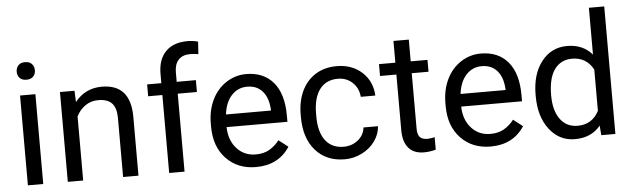

<svg xmlns="http://www.w3.org/2000/svg" viewBox="-48 -937 3701 1125"><g transform="rotate(-5 1802.0 -375.0)"><path d="M166.5 0H76.2V-528.3H166.5ZM68.8 -668.5Q68.8 -690.4 82.3 -705.6Q95.7 -720.7 122.1 -720.7Q148.4 -720.7 162.1 -705.6Q175.8 -690.4 175.8 -668.5Q175.8 -646.5 162.1 -631.8Q148.4 -617.2 122.1 -617.2Q95.7 -617.2 82.3 -631.8Q68.8 -646.5 68.8 -668.5Z M396.5 -528.3 399.4 -461.9Q460 -538.1 557.6 -538.1Q725.1 -538.1 726.6 -349.1V0H636.2V-349.6Q635.7 -406.7 610.1 -434.1Q584.5 -461.4 530.3 -461.4Q486.3 -461.4 453.1 -438Q419.9 -414.6 401.4 -376.5V0H311V-528.3Z M907.2 0V-458.5H823.7V-528.3H907.2V-582.5Q907.2 -667.5 952.6 -713.9Q998 -760.3 1081.1 -760.3Q1112.3 -760.3 1143.1 -752L1138.2 -678.7Q1115.2 -683.1 1089.4 -683.1Q1045.4 -683.1 1021.5 -657.5Q997.6 -631.8 997.6 -584V-528.3H1110.4V-458.5H997.6V0Z M1417.5 9.8Q1310.1 9.8 1242.7 -60.8Q1175.3 -131.3 1175.3 -249.5V-266.1Q1175.3 -344.7 1205.3 -406.5Q1235.4 -468.3 1289.3 -503.2Q1343.3 -538.1 1406.2 -538.1Q1509.3 -538.1 1566.4 -470.2Q1623.5 -402.3 1623.5 -275.9V-238.3H1265.6Q1267.6 -160.2 1311.3 -112.1Q1355 -64 1422.4 -64Q1470.2 -64 1503.4 -83.5Q1536.6 -103 1561.5 -135.3L1616.7 -92.3Q1550.3 9.8 1417.5 9.8ZM1406.2 -463.9Q1351.6 -463.9 1314.5 -424.1Q1277.3 -384.3 1268.6 -312.5H1533.2V-319.3Q1529.3 -388.2 1496.1 -426Q1462.9 -463.9 1406.2 -463.9Z M1939.9 -64Q1988.3 -64 2024.4 -93.3Q2060.5 -122.6 2064.5 -166.5H2149.9Q2147.5 -121.1 2118.7 -80.1Q2089.8 -39.1 2041.7 -14.6Q1993.7 9.8 1939.9 9.8Q1832 9.8 1768.3 -62.3Q1704.6 -134.3 1704.6 -259.3V-274.4Q1704.6 -351.6 1732.9 -411.6Q1761.2 -471.7 1814.2 -504.9Q1867.2 -538.1 1939.5 -538.1Q2028.3 -538.1 2087.2 -484.9Q2146 -431.6 2149.9 -346.7H2064.5Q2060.5 -397.9 2025.6 -430.9Q1990.7 -463.9 1939.5 -463.9Q1870.6 -463.9 1832.8 -414.3Q1794.9 -364.7 1794.9 -271V-253.9Q1794.9 -162.6 1832.5 -113.3Q1870.1 -64 1939.9 -64Z M2374 -656.2V-528.3H2472.7V-458.5H2374V-130.9Q2374 -99.1 2387.2 -83.3Q2400.4 -67.4 2432.1 -67.4Q2447.8 -67.4 2475.1 -73.2V0Q2439.5 9.8 2405.8 9.8Q2345.2 9.8 2314.5 -26.9Q2283.7 -63.5 2283.7 -130.9V-458.5H2187.5V-528.3H2283.7V-656.2Z M2797.4 9.8Q2689.9 9.8 2622.6 -60.8Q2555.2 -131.3 2555.2 -249.5V-266.1Q2555.2 -344.7 2585.2 -406.5Q2615.2 -468.3 2669.2 -503.2Q2723.1 -538.1 2786.1 -538.1Q2889.2 -538.1 2946.3 -470.2Q3003.4 -402.3 3003.4 -275.9V-238.3H2645.5Q2647.5 -160.2 2691.2 -112.1Q2734.9 -64 2802.2 -64Q2850.1 -64 2883.3 -83.5Q2916.5 -103 2941.4 -135.3L2996.6 -92.3Q2930.2 9.8 2797.4 9.8ZM2786.1 -463.9Q2731.4 -463.9 2694.3 -424.1Q2657.2 -384.3 2648.4 -312.5H2913.1V-319.3Q2909.2 -388.2 2876 -426Q2842.8 -463.9 2786.1 -463.9Z M3085.9 -268.6Q3085.9 -390.1 3143.6 -464.1Q3201.2 -538.1 3294.4 -538.1Q3387.2 -538.1 3441.4 -474.6V-750H3531.7V0H3448.7L3444.3 -56.6Q3390.1 9.8 3293.5 9.8Q3201.7 9.8 3143.8 -65.4Q3085.9 -140.6 3085.9 -261.7ZM3176.3 -258.3Q3176.3 -168.5 3213.4 -117.7Q3250.5 -66.9 3315.9 -66.9Q3401.9 -66.9 3441.4 -144V-386.7Q3400.9 -461.4 3316.9 -461.4Q3250.5 -461.4 3213.4 -410.2Q3176.3 -358.9 3176.3 -258.3Z"/></g></svg>

Font: TypoPRO Roboto
Style: Regular
Weight: 400
Designer: Google
Version: Version 2.136; 2016